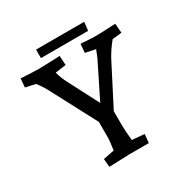

<svg xmlns="http://www.w3.org/2000/svg" viewBox="-182 -971 1109 1135"><g transform="rotate(-30 373.0 -403.5)"><path d="M113 -636 45 -651 50 -710Q145 -705 166 -705Q179 -705 278 -708L316 -710L320 -646L247 -636Q257 -593 284 -544L385 -349L500 -581Q511 -605 523 -637L454 -651L459 -710L480 -709Q534 -705 552 -705Q602 -705 664 -709L696 -710L701 -646L637 -639Q598 -591 573 -545L430 -267V-174Q430 -138 437 -66L521 -59L515 0H382L243 5L238 -51L313 -66Q322 -129 322 -144V-256L161 -561Q145 -594 113 -636ZM214 -812H543L536 -754H214Z"/></g></svg>

Font: Andada Pro SemiBold
Style: Regular
Weight: 600
Designer: Carolina Giovagnoli
Foundry: Huerta Tipografica
Version: Version 3.005